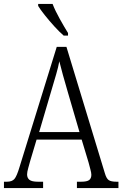

<svg xmlns="http://www.w3.org/2000/svg" viewBox="-20 -951 619 971"><path d="M0 0V-32H15Q41 -32 53 -46Q65 -60 79 -107L267 -714H316L510 -76Q518 -48 530 -40Q542 -32 569 -32H579V0H369V-32H390Q420 -32 431 -40.5Q442 -49 442 -67Q442 -77 437 -95Q432 -113 428 -129L393 -245H165L133 -138Q129 -123 123 -102Q117 -81 117 -69Q117 -51 129 -41.5Q141 -32 172 -32H198V0ZM178 -283H382L323 -485Q309 -533 298 -572.5Q287 -612 280 -641Q275 -613 264 -575Q253 -537 241 -497ZM302 -771Q281 -789 255 -817.5Q229 -846 206 -875Q183 -904 173 -921V-931H246Q259 -897 282.5 -855Q306 -813 324 -784V-771Z"/></svg>

Font: Noto Serif Tamil Condensed Light
Style: Italic
Weight: 300
Width: 3
Italic angle: -12°
Designer: Indian Type Foundry, Tom Grace, and the Monotype Design Team
Foundry: Monotype Imaging Inc.
Version: Version 2.003; ttfautohint (v1.8.4.7-5d5b)